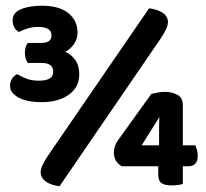

<svg xmlns="http://www.w3.org/2000/svg" viewBox="-20 -644 719 671"><path d="M124 -494Q160 -494 160 -520Q160 -550 113 -550Q93 -550 76 -544.5Q59 -539 46 -532Q24 -546 24 -573Q24 -599 52.5 -611.5Q81 -624 127 -624Q187 -624 219 -598Q251 -572 251 -530Q251 -508 238.5 -490Q226 -472 208 -463Q229 -454 243 -434.5Q257 -415 257 -385Q257 -339 220.5 -313Q184 -287 126 -287Q73 -287 44 -303.5Q15 -320 15 -344Q15 -358 22 -369Q29 -380 40 -385Q55 -376 73 -369Q91 -362 116 -362Q166 -362 166 -393Q166 -424 126 -424H77Q73 -430 70 -439Q67 -448 67 -459Q67 -481 77 -494ZM533 -63H406Q394 -69 386 -81Q378 -93 378 -110Q378 -133 391 -152L509 -316Q519 -318 531 -320.5Q543 -323 557 -323Q580 -323 599.5 -313Q619 -303 619 -276V-136H663Q665 -130 668 -120.5Q671 -111 671 -100Q671 -80 662 -71.5Q653 -63 640 -63H619V-1Q613 1 601.5 2.5Q590 4 579 4Q556 4 544.5 -4Q533 -12 533 -36ZM536 -178Q536 -188 536 -203Q536 -218 537 -235L475 -136H536ZM501 -615Q530 -611 547.5 -600Q565 -589 567 -569Q567 -555 560 -541Q553 -527 542 -510L188 7Q159 3 141.5 -8.5Q124 -20 122 -40Q122 -54 129 -68Q136 -82 147 -99Z"/></svg>

Font: Baloo Tammudu 2
Style: Bold
Weight: 700
Designer: Maithili Shingre, Omkar Shende and Ek Type
Foundry: Ek Type
Version: Version 1.640;hotconv 1.0.111;makeotfexe 2.5.65597; ttfautoh